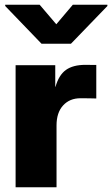

<svg xmlns="http://www.w3.org/2000/svg" viewBox="-20 -791 474 811"><path d="M45.9 0V-515.6H213.4V-424.3H214.4Q228.5 -474.1 258.5 -495.6Q288.6 -517.1 340.8 -517.1Q354 -517.1 365.2 -516.8Q376.5 -516.6 386.7 -516.6V-375Q377.9 -375.5 357.9 -375.7Q337.9 -376 319.8 -376Q274.4 -376 246.6 -345.7Q218.8 -315.4 218.8 -261.2V0ZM147.5 -771 217.8 -688.5 287.6 -771H433.6V-765.6L279.8 -606.4H155.3L2 -765.6V-771Z"/></svg>

Font: Inter Display Extra Bold
Style: Regular
Weight: 800
Designer: Rasmus Andersson
Foundry: rsms
Version: Version 4.000;git-4fc901f